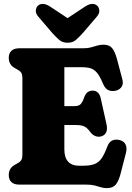

<svg xmlns="http://www.w3.org/2000/svg" viewBox="-20 -948 676 986"><path d="M208.5 -403H363Q383 -403 393 -412.2Q403 -421.5 411 -444.5Q418.5 -466.5 429.8 -474.5Q441 -482.5 455.5 -482.5Q488 -482.5 497 -444.5L527 -309.5Q532.5 -284.5 525.5 -269.2Q518.5 -254 502.5 -248.5Q487 -243 471 -248.8Q455 -254.5 444 -269.5Q434 -283.5 424.8 -291.2Q415.5 -299 402.8 -302.5Q390 -306 369 -306H208.5ZM25 -651Q25 -674.5 38.8 -687.2Q52.5 -700 78.5 -700H405Q430 -700 447.2 -704.8Q464.5 -709.5 479.5 -714Q494.5 -718.5 511.5 -718.5Q540.5 -718.5 555 -701.8Q569.5 -685 580 -647.5L608.5 -540Q614.5 -517 604.5 -502.2Q594.5 -487.5 575.5 -482.5Q555 -477.5 537.8 -484.5Q520.5 -491.5 510 -516Q498.5 -543.5 487.8 -560.8Q477 -578 464.5 -587.2Q452 -596.5 436.2 -599.8Q420.5 -603 398.5 -603H310.5V-180.5Q310.5 -139 329.8 -118Q349 -97 384 -97H408Q442.5 -97 464.2 -105Q486 -113 501 -134Q516 -155 530.5 -194Q539.5 -218.5 555.5 -226.2Q571.5 -234 593.5 -229Q616 -224 624.8 -206Q633.5 -188 626.5 -161.5L598.5 -53Q588.5 -16.5 573.8 0.8Q559 18 528 18Q512 18 497.8 13.5Q483.5 9 466 4.5Q448.5 0 423.5 0H78.5Q52.5 0 38.8 -12.8Q25 -25.5 25 -49Q25 -84.5 56 -101.5L71 -110Q85 -118 90 -127.2Q95 -136.5 95 -153V-547Q95 -563.5 90 -572.8Q85 -582 71 -590L56 -598.5Q25 -615.5 25 -651ZM371.5 -825.5 236 -915Q197 -939.5 174 -918Q165.5 -910 164 -894.2Q162.5 -878.5 178 -861L249 -778Q269 -756 285.2 -742.2Q301.5 -728.5 327 -728.5Q352.5 -728.5 368.8 -742.2Q385 -756 405 -778L476 -861Q491.5 -878.5 490 -894.2Q488.5 -910 480 -918Q457 -939.5 418 -915L282.5 -825.5Z"/></svg>

Font: Fraunces 144pt S100 Black
Style: Regular
Weight: 900
Version: Version 1.000